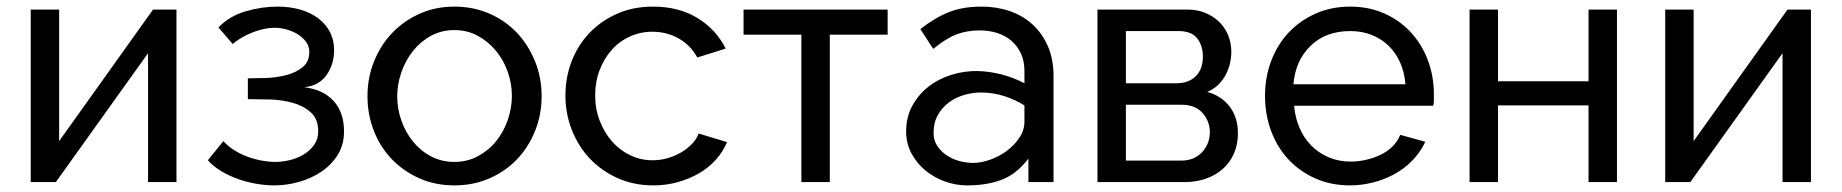

<svg xmlns="http://www.w3.org/2000/svg" viewBox="-20 -551 5574 581"><path d="M159 -124 443 -522H514V0H428V-390L149 0H73V-522H159Z M641 -468Q675 -503 724 -517Q773 -531 819 -531Q857 -531 888.5 -522Q920 -513 943 -495.5Q966 -478 978.5 -454Q991 -430 991 -400Q991 -357 968.5 -324.5Q946 -292 901 -287Q958 -280 989.5 -245.5Q1021 -211 1021 -153Q1021 -113 1002 -82.5Q983 -52 952.5 -31.5Q922 -11 884.5 -0.5Q847 10 810 10Q786 10 758 5.5Q730 1 702.5 -8.5Q675 -18 650.5 -32.5Q626 -47 609 -66L656 -124Q669 -109 688 -97Q707 -85 728.5 -77Q750 -69 772 -65Q794 -61 813 -61Q834 -61 857 -66.5Q880 -72 899 -83.5Q918 -95 930.5 -112.5Q943 -130 943 -153Q943 -191 920.5 -211Q898 -231 865.5 -240Q833 -249 796 -250Q759 -251 730 -251V-314Q753 -314 784.5 -315Q816 -316 845.5 -323.5Q875 -331 895.5 -347.5Q916 -364 916 -394Q916 -411 906 -424.5Q896 -438 880.5 -447.5Q865 -457 846.5 -462Q828 -467 811 -467Q780 -467 744.5 -453Q709 -439 684 -418Z M1355 10Q1298 10 1250 -11Q1202 -32 1166.5 -68.5Q1131 -105 1111.5 -154.5Q1092 -204 1092 -260Q1092 -316 1112 -365.5Q1132 -415 1167 -451.5Q1202 -488 1250 -509.5Q1298 -531 1355 -531Q1412 -531 1460.5 -510Q1509 -489 1544 -452Q1579 -415 1599 -365.5Q1619 -316 1619 -260Q1619 -204 1599 -154.5Q1579 -105 1544 -68.5Q1509 -32 1460.5 -11Q1412 10 1355 10ZM1182 -259Q1182 -222 1194.5 -186.5Q1207 -151 1229.5 -123Q1252 -95 1284 -78Q1316 -61 1355 -61Q1394 -61 1426.5 -78.5Q1459 -96 1481.5 -124Q1504 -152 1516.5 -188Q1529 -224 1529 -261Q1529 -298 1516.5 -333.5Q1504 -369 1481 -397Q1458 -425 1426 -442.5Q1394 -460 1355 -460Q1316 -460 1284 -442.5Q1252 -425 1229.5 -396.5Q1207 -368 1194.5 -332Q1182 -296 1182 -259Z M1691 -262Q1691 -317 1710 -366Q1729 -415 1764 -451.5Q1799 -488 1847.5 -509.5Q1896 -531 1956 -531Q2034 -531 2090.5 -496.5Q2147 -462 2176 -404L2090 -377Q2070 -414 2034 -434.5Q1998 -455 1954 -455Q1918 -455 1886 -440.5Q1854 -426 1831 -400Q1808 -374 1794.5 -339Q1781 -304 1781 -262Q1781 -221 1795 -185Q1809 -149 1832.5 -122.5Q1856 -96 1887.5 -81Q1919 -66 1955 -66Q1978 -66 2000.5 -72.5Q2023 -79 2041.5 -90Q2060 -101 2074 -115.5Q2088 -130 2094 -147L2180 -121Q2168 -92 2146.5 -68Q2125 -44 2096 -27Q2067 -10 2031.5 0Q1996 10 1957 10Q1898 10 1849 -12Q1800 -34 1765 -71Q1730 -108 1710.5 -157.5Q1691 -207 1691 -262Z M2491 0H2405V-446H2230V-522H2666V-446H2491Z M2907 10Q2872 10 2839 -2Q2806 -14 2780 -35.5Q2754 -57 2738 -87Q2722 -117 2722 -153Q2722 -197 2741 -231.5Q2760 -266 2790.5 -289.5Q2821 -313 2860.5 -325Q2900 -337 2940 -336Q2975 -335 3011.5 -325.5Q3048 -316 3080 -299V-335Q3080 -367 3069 -390Q3058 -413 3039.5 -428.5Q3021 -444 2996.5 -451.5Q2972 -459 2945 -459Q2906 -459 2874.5 -447Q2843 -435 2804 -403L2765 -463Q2810 -498 2852 -514.5Q2894 -531 2950 -531Q2996 -531 3035.5 -517.5Q3075 -504 3104.5 -477Q3134 -450 3151 -411Q3168 -372 3168 -321V0H3092V-71Q3056 -24 3011 -7Q2966 10 2907 10ZM3080 -183V-232Q3051 -250 3019.5 -260Q2988 -270 2956 -271Q2928 -272 2900.5 -264.5Q2873 -257 2852 -241.5Q2831 -226 2818 -203Q2805 -180 2805 -148Q2805 -126 2816.5 -109Q2828 -92 2845.5 -80.5Q2863 -69 2884 -63.5Q2905 -58 2925 -58Q2948 -58 2975.5 -67.5Q3003 -77 3026 -94Q3049 -111 3064.5 -134Q3080 -157 3080 -183Z M3574 -522Q3602 -522 3626 -512.5Q3650 -503 3668 -486Q3686 -469 3696 -445.5Q3706 -422 3706 -394Q3706 -377 3702 -359.5Q3698 -342 3689.5 -325.5Q3681 -309 3667 -295Q3653 -281 3633 -273Q3676 -261 3701 -228.5Q3726 -196 3726 -147Q3726 -114 3714 -86.5Q3702 -59 3680.5 -40Q3659 -21 3629.5 -10.5Q3600 0 3564 0H3301V-522ZM3539 -299Q3577 -299 3598.5 -320.5Q3620 -342 3620 -380Q3620 -412 3603 -434.5Q3586 -457 3546 -457H3387V-299ZM3554 -65Q3594 -65 3617.5 -90.5Q3641 -116 3641 -151Q3641 -184 3619 -209Q3597 -234 3556 -234H3387V-65Z M4065 10Q4008 10 3960.5 -11Q3913 -32 3879 -68.5Q3845 -105 3826.5 -154.5Q3808 -204 3808 -261Q3808 -318 3827 -367.5Q3846 -417 3880 -453Q3914 -489 3961.5 -510Q4009 -531 4066 -531Q4122 -531 4168.5 -510.5Q4215 -490 4248.5 -454Q4282 -418 4300.5 -369.5Q4319 -321 4319 -265Q4319 -257 4319 -248Q4319 -239 4317 -231H3896Q3899 -196 3912 -165Q3925 -134 3947.5 -111Q3970 -88 4000.5 -75Q4031 -62 4068 -62Q4089 -62 4112 -67Q4135 -72 4155.5 -81.5Q4176 -91 4192.5 -106.5Q4209 -122 4217 -143L4293 -122Q4278 -90 4253.5 -65Q4229 -40 4198.5 -23.5Q4168 -7 4133.5 1.5Q4099 10 4065 10ZM4233 -296Q4230 -332 4217 -361.5Q4204 -391 4182.5 -412Q4161 -433 4131.5 -445Q4102 -457 4066 -457Q3992 -457 3946 -412.5Q3900 -368 3894 -296Z M4513 -305H4787V-522H4873V0H4787V-232H4513V0H4427V-522H4513Z M5105 -124 5389 -522H5460V0H5374V-390L5095 0H5019V-522H5105Z"/></svg>

Font: IngvarSans
Style: Regular
Weight: 500
Version: Version 3.000